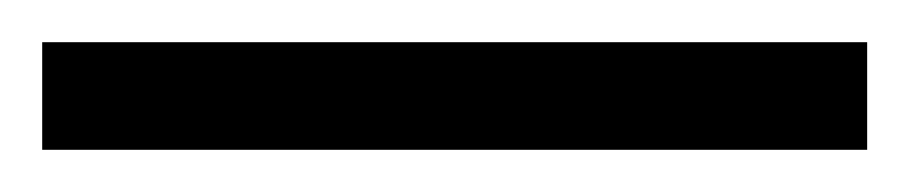

<svg xmlns="http://www.w3.org/2000/svg" viewBox="-24 63 431 91"><path d="M-4 134V83H387V134Z"/></svg>

Font: Noto Serif Myanmar Condensed ExtraLight
Style: Regular
Weight: 200
Width: 3
Designer: Ben Mitchell and the Monotype Design Team
Foundry: Monotype Imaging Inc.
Version: Version 2.106; ttfautohint (v1.8.4.7-5d5b)